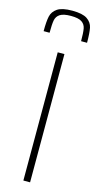

<svg xmlns="http://www.w3.org/2000/svg" viewBox="-139 -956 515 995"><g transform="rotate(15 118.5 -458.0)"><path d="M100 0V-688H136V0ZM234 -775H202Q202 -820 198 -842Q194 -864 176 -876Q158 -888 118 -888Q78 -888 59.5 -876Q41 -864 37 -842Q33 -820 33 -775H1Q1 -827 7 -854.5Q13 -882 38 -899Q63 -916 118 -916Q173 -916 198 -899Q223 -882 228.5 -854.5Q234 -827 234 -775Z"/></g></svg>

Font: Saira Semi Condensed Thin
Style: Regular
Weight: 100
Width: 4
Designer: Hector Gatti with collaboration of the Omnibus-Type team
Foundry: Omnibus-Type
Version: Version 1.001; ttfautohint (v1.8)